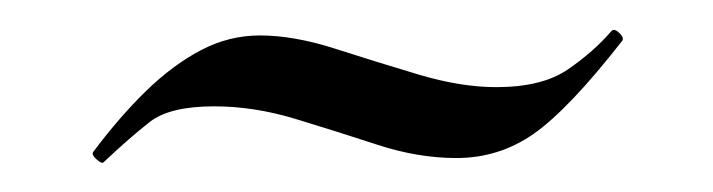

<svg xmlns="http://www.w3.org/2000/svg" viewBox="-20 -259 483 130"><path d="M50 -149Q49 -148 45.5 -151Q42 -154 43 -156Q61 -180 79 -197.5Q97 -215 116 -225Q135 -235 156 -235Q179 -235 207 -226Q235 -217 263.5 -208.5Q292 -200 316 -200Q347 -200 364.5 -212Q382 -224 394 -238Q396 -240 399.5 -236.5Q403 -233 401 -231Q365 -185 341.5 -168.5Q318 -152 289 -152Q263 -152 235.5 -161Q208 -170 180 -178.5Q152 -187 125 -187Q95 -187 81.5 -176.5Q68 -166 50 -149Z"/></svg>

Font: Cormorant Infant Light Medium
Style: Italic
Weight: 500
Italic angle: -10°
Version: Version 4.001